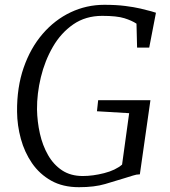

<svg xmlns="http://www.w3.org/2000/svg" viewBox="-20 -771 708 799"><path d="M308.5 8Q241.5 8 193 -19.2Q144.5 -46.5 113.2 -92Q82 -137.5 66.8 -193.2Q51.5 -249 51 -306Q50 -407.5 78.5 -489.5Q107 -571.5 157.5 -630Q208 -688.5 274 -719.8Q340 -751 414 -751Q464 -751 501.2 -746.2Q538.5 -741.5 565.2 -735.2Q592 -729 609.5 -724Q614.5 -722.5 619.2 -721Q624 -719.5 629 -718L601 -573H550.5L548 -672.5Q528.5 -685.5 497.5 -695.2Q466.5 -705 405.5 -705Q336 -705 284.8 -669.5Q233.5 -634 200 -576Q166.5 -518 150 -449.5Q133.5 -381 134 -315.5Q135 -264.5 146 -215.2Q157 -166 179.8 -126Q202.5 -86 238.2 -62.2Q274 -38.5 324.5 -38.5Q366.5 -38.5 413.5 -50.5Q460.5 -62.5 488 -86L517.5 -300L383.5 -308L388.5 -354H606L562 -45.5Q548 -45.5 533.5 -40.5Q519 -35.5 498 -29.5Q462 -18.5 417.5 -5.2Q373 8 308.5 8Z"/></svg>

Font: Merriweather 24pt Light
Style: Italic
Weight: 300
Italic angle: -7.8°
Version: Version 2.101